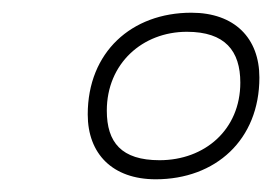

<svg xmlns="http://www.w3.org/2000/svg" viewBox="-20 -746 428 302"><path d="M225 -464C319 -464 388 -526 388 -624C388 -686 349 -726 281 -726C187 -726 118 -664 118 -566C118 -504 157 -464 225 -464ZM231 -494C171 -494 148 -522 148 -572C148 -646 204 -696 274 -696C334 -696 358 -666 358 -616C358 -542 302 -494 231 -494Z"/></svg>

Font: Geist Thin
Style: Italic
Weight: 100
Italic angle: -12°
Designer: Basement.studio, Andrés Briganti, Mateo Zaragoza
Foundry: Basement.studio, Vercel, Andrés Briganti, Guido Ferreyra, Mateo Zaragoza
Version: Version 1.500